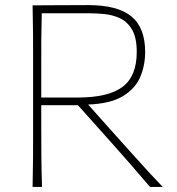

<svg xmlns="http://www.w3.org/2000/svg" viewBox="-20 -734 697 754"><path d="M108 0Q109.5 -61 109.8 -117Q110 -173 110 -238V-475Q110 -540.5 109.8 -596.5Q109.5 -652.5 108 -713Q148.5 -713 201 -713.5Q253.5 -714 326 -714Q441.5 -714 495.8 -669.8Q550 -625.5 550 -530Q550 -476 530 -430.2Q510 -384.5 461 -355.5Q412 -326.5 326 -323.5L434.5 -202Q463.5 -170 496 -133.5Q528.5 -97 560.5 -62.2Q592.5 -27.5 619 0H569Q528.5 -47.5 489.8 -92Q451 -136.5 412 -180L286 -321H142V-238Q142 -173 142.5 -117Q143 -61 145 0ZM324 -682H144Q142.5 -630 142.2 -579.8Q142 -529.5 142 -472V-351H285Q406 -351 461.5 -393Q517 -435 517 -530Q517 -586.5 498.5 -617.8Q480 -649 450.8 -662.5Q421.5 -676 388 -679Q354.5 -682 324 -682Z"/></svg>

Font: Commissioner Flair Thin
Style: Regular
Weight: 100
Designer: Kostas Bartsokas
Foundry: Kostas Bartsokas
Version: Version 1.000; ttfautohint (v1.8.3)